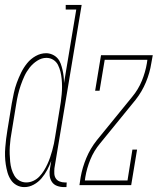

<svg xmlns="http://www.w3.org/2000/svg" viewBox="-24 -755 644 783"><path d="M75 8Q58 8 43.5 0Q29 -8 20 -22Q11 -36 6.5 -52Q2 -68 -0.5 -84.5Q-3 -101 -3.5 -118.5Q-4 -136 -2.5 -153.5Q-1 -171 1 -188.5Q3 -206 6 -223L24 -333Q28 -355 32.5 -376Q37 -397 44.5 -417.5Q52 -438 62 -458.5Q72 -479 86.5 -497Q101 -515 121.5 -526.5Q142 -538 164 -538Q177 -538 189.5 -532.5Q202 -527 210.5 -517.5Q219 -508 223.5 -495.5Q228 -483 231 -470Q234 -457 235.5 -443.5Q237 -430 237 -416L287 -716H244V-735H309L198 -69Q197 -58 197.5 -47Q198 -36 203.5 -27.5Q209 -19 219 -15Q229 -11 240 -11H248L247 8H237Q222 8 208.5 3Q195 -2 187.5 -13.5Q180 -25 178.5 -39.5Q177 -54 180 -69L185 -99Q178 -80 168.5 -62Q159 -44 145.5 -28Q132 -12 113.5 -2Q95 8 76 8Q76 8 75.5 8Q75 8 75 8ZM83 -11Q98 -11 112 -17.5Q126 -24 136.5 -35Q147 -46 155 -59Q163 -72 169.5 -86Q176 -100 180.5 -113.5Q185 -127 189 -141Q193 -155 196 -169.5Q199 -184 201 -198L219 -308Q222 -324 224 -339.5Q226 -355 227.5 -370.5Q229 -386 229 -401.5Q229 -417 227.5 -432.5Q226 -448 222.5 -462.5Q219 -477 212.5 -490Q206 -503 193.5 -511Q181 -519 165 -519Q146 -519 128 -507.5Q110 -496 97 -479.5Q84 -463 75.5 -444.5Q67 -426 60.5 -407Q54 -388 49.5 -369Q45 -350 42 -330L24 -220Q21 -205 19 -189Q17 -173 16 -157.5Q15 -142 15.5 -126.5Q16 -111 17.5 -95.5Q19 -80 23 -66Q27 -52 34.5 -39Q42 -26 55 -18.5Q68 -11 83 -11ZM300 0 305 -33Q312 -72 328 -110.5Q344 -149 370 -182L515 -360Q540 -390 554.5 -425.5Q569 -461 575 -497L577 -511H403L382 -385H364L388 -530H599L593 -497Q587 -458 571 -419.5Q555 -381 529 -348L384 -170Q359 -140 344.5 -104.5Q330 -69 324 -33L322 -19H496L516 -145H535L511 0Z"/></svg>

Font: Iosevka Curly Slab ThEx
Style: Italic
Weight: 100
Width: 7
Italic angle: -9°
Monospace: yes
Designer: Belleve Invis
Foundry: Belleve Invis
Version: Version 11.1.0; ttfautohint (v1.8.3)